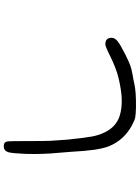

<svg xmlns="http://www.w3.org/2000/svg" viewBox="122 -819 756 1040"><g transform="rotate(-90 500.0 -299.0)"><path d="M217.8 -655.3Q230.5 -658.2 241.2 -654.3Q241.2 -654.3 242.2 -654.3Q252.9 -649.4 254.4 -633.3Q255.9 -617.2 255.9 -525.4Q255.9 -522.5 255.9 -518.6Q255.9 -431.6 257.3 -403.3Q258.8 -375 263.7 -311.5Q273.4 -215.8 280.8 -177.7Q288.1 -139.6 303.7 -108.4Q333 -48.8 390.6 -29.3Q449.2 -10.7 527.3 -21.5Q581.1 -29.3 621.1 -41.5Q661.1 -53.7 713.9 -79.1Q767.6 -106.4 780.3 -106.4Q815.4 -106.4 815.4 -72.3Q815.4 -55.7 797.9 -41Q780.3 -26.4 728.5 0Q685.5 21.5 665 28.8Q644.5 36.1 616.2 41Q585 45.9 565.4 50.8Q521.5 60.5 439.5 59.6Q397.5 58.6 382.3 55.2Q367.2 51.8 339.8 37.1Q259.8 -6.8 227.5 -87.9Q205.1 -144.5 198.2 -286.1Q195.3 -327.1 192.4 -358.4Q183.6 -447.3 186.5 -538.1Q189.5 -610.4 195.3 -630.9Q201.2 -651.4 217.8 -655.3Z"/></g></svg>

Font: JasonHandwriting4
Style: Regular
Weight: 400
Version: Version 1.01.21